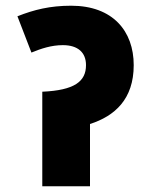

<svg xmlns="http://www.w3.org/2000/svg" viewBox="-20 -652 523 672"><path d="M229 -632C155 -632 99 -618 41 -595L90 -468C124 -482 160 -494 200 -494C253 -494 281 -468 281 -424C281 -367 241 -336 128 -331V0H295V-218C382 -246 448 -305 448 -424C448 -543 375 -632 229 -632Z"/></svg>

Font: Noto Sans Devanagari UI SemiCondensed Black
Style: Regular
Weight: 900
Width: 4
Designer: Jelle Bosma - Monotype Design Team
Foundry: Monotype Imaging Inc.
Version: Version 2.004